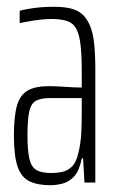

<svg xmlns="http://www.w3.org/2000/svg" viewBox="-20 -538 344 566"><path d="M128 8Q91 8 67 -3.5Q43 -15 32 -46.5Q21 -78 21 -139Q21 -195 30 -226.5Q39 -258 61.5 -271Q84 -284 123 -284Q133 -284 146 -283.5Q159 -283 172.5 -282Q186 -281 198.5 -280.5Q211 -280 221 -280V-326Q221 -374 217.5 -405Q214 -436 205 -453Q196 -470 178 -476Q160 -482 131 -482Q116 -482 98.5 -480Q81 -478 64.5 -475Q48 -472 38 -470V-506Q54 -511 81 -514.5Q108 -518 140 -518Q168 -518 188.5 -513Q209 -508 222.5 -496Q236 -484 245 -463Q254 -442 257.5 -410Q261 -378 261 -332V0H229L225 -71H221Q214 -35 199 -18.5Q184 -2 165 3Q146 8 128 8ZM131 -28Q148 -28 164 -31.5Q180 -35 192.5 -47.5Q205 -60 211 -87Q218 -116 219.5 -144.5Q221 -173 221 -209V-249H129Q102 -249 87 -241.5Q72 -234 66.5 -210.5Q61 -187 61 -139Q61 -95 66.5 -70.5Q72 -46 87 -37Q102 -28 131 -28Z"/></svg>

Font: Saira UltraCondensed ExtraLight
Style: Regular
Weight: 250
Width: 1
Designer: Hector Gatti with collaboration of the Omnibus-Type team
Foundry: Omnibus-Type
Version: Version 1.101